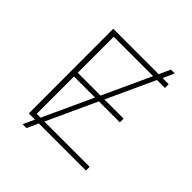

<svg xmlns="http://www.w3.org/2000/svg" viewBox="-227 -912 1124 1124"><g transform="rotate(45 334.5 -350.0)"><path d="M148 70 180 0H129L128 -700H504L536 -770H568L536 -700H587V-669H521L384 -371H543V-340H369L227 -31H602V0H212L180 70ZM352 -371 489 -669H163V-371ZM195 -31 337 -340H163V-31Z"/></g></svg>

Font: Montserrat Thin ExtraLight
Style: Regular
Weight: 250
Version: Version 9.000